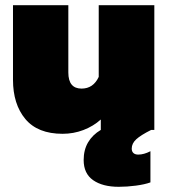

<svg xmlns="http://www.w3.org/2000/svg" viewBox="-20 -500 649 739"><path d="M574 -480V0H562Q522 20 504.5 36Q487 52 487 72Q487 83 493.5 89Q500 95 512 95Q534 95 559 82V202Q537 210 503 214.5Q469 219 437 219Q375 219 338.5 193.5Q302 168 302 116Q302 77 319 48Q336 19 368 0V-40Q339 -14 301 0.5Q263 15 221 15Q125 15 77.5 -42Q30 -99 30 -193V-480H243V-221Q243 -159 294 -159Q339 -159 360 -204V-480Z"/></svg>

Font: Readiness Black
Style: Regular
Weight: 900
Designer: Katatrad Team
Foundry: CadsonDemak
Version: Version 1.00;April 23, 2019;FontCreator 11.5.0.2425 64-bit; 